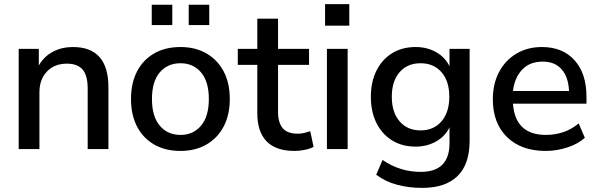

<svg xmlns="http://www.w3.org/2000/svg" viewBox="-20 -726 2915 935"><path d="M71 0V-488H169V-407Q194 -451 237.5 -474Q281 -497 335 -497Q508 -497 508 -301V0H407V-295Q407 -358 382.5 -387Q358 -416 306 -416Q245 -416 208.5 -377.5Q172 -339 172 -276V0Z M859 9Q785 9 731 -22Q677 -53 647.5 -109.5Q618 -166 618 -244Q618 -322 647.5 -378.5Q677 -435 731 -466Q785 -497 859 -497Q931 -497 985 -466Q1039 -435 1069 -378.5Q1099 -322 1099 -244Q1099 -166 1069 -109.5Q1039 -53 985 -22Q931 9 859 9ZM859 -69Q921 -69 959 -114Q997 -159 997 -244Q997 -329 959 -373.5Q921 -418 859 -418Q796 -418 758 -373.5Q720 -329 720 -244Q720 -159 758 -114Q796 -69 859 -69ZM899 -604V-703H999V-604ZM719 -604V-703H819V-604Z M1415 9Q1323 9 1278 -38Q1233 -85 1233 -174V-410H1138V-488H1233V-635H1334V-488H1485V-410H1334V-182Q1334 -129 1356.5 -102Q1379 -75 1430 -75Q1446 -75 1461 -78.5Q1476 -82 1491 -87L1507 -11Q1492 -2 1465.5 3.5Q1439 9 1415 9Z M1563 -601V-706H1681V-601ZM1572 0V-488H1673V0Z M2036 189Q1970 189 1913 173.5Q1856 158 1812 125L1843 53Q1887 83 1933 97Q1979 111 2029 111Q2169 111 2169 -29V-106Q2148 -62 2103.5 -37Q2059 -12 2004 -12Q1938 -12 1889 -42.5Q1840 -73 1813 -127.5Q1786 -182 1786 -255Q1786 -327 1813 -381.5Q1840 -436 1889 -466.5Q1938 -497 2004 -497Q2060 -497 2104 -472Q2148 -447 2169 -403V-488H2267V-41Q2267 74 2208 131.5Q2149 189 2036 189ZM2028 -91Q2092 -91 2130 -135Q2168 -179 2168 -255Q2168 -331 2130 -374.5Q2092 -418 2028 -418Q1964 -418 1926 -374.5Q1888 -331 1888 -255Q1888 -179 1926 -135Q1964 -91 2028 -91Z M2638 9Q2518 9 2449 -58.5Q2380 -126 2380 -243Q2380 -318 2410.5 -375.5Q2441 -433 2495 -465Q2549 -497 2619 -497Q2720 -497 2778 -432.5Q2836 -368 2836 -255V-221H2478Q2489 -69 2639 -69Q2681 -69 2721.5 -82Q2762 -95 2798 -125L2828 -55Q2795 -25 2743 -8Q2691 9 2638 9ZM2623 -426Q2560 -426 2523 -387Q2486 -348 2478 -283H2751Q2748 -351 2715 -388.5Q2682 -426 2623 -426Z"/></svg>

Font: Nunito Sans SemiBold
Style: Regular
Weight: 600
Designer: Vernon Adams
Foundry: Vernon Adams
Version: Version 3.101; ttfautohint (v1.8.4.7-5d5b);gftools[0.9.27]